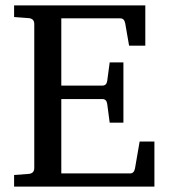

<svg xmlns="http://www.w3.org/2000/svg" viewBox="-20 -691 625 711"><path d="M551.8 0H32.2V-43L85 -46.9Q106.9 -48.3 106.9 -68.8V-602.1Q106.9 -622.6 85 -624L32.2 -627.9V-670.9H518.1V-522H458L443.8 -604Q440.4 -623 425.8 -623H207V-374H358.9Q374.5 -374 377 -391.1L386.2 -460H437V-236.8H386.2L377 -306.2Q374.5 -324.2 358.9 -324.2H207V-48.8H461.9Q476.6 -48.8 480 -67.9L497.1 -167H551.8Z"/></svg>

Font: Ezra SIL
Style: Regular
Weight: 400
Designer: Development by SIL's NRSI team. OpenType tables by Ralph Hancock ( hancock@dircon.co.uk )
Foundry: SIL International, Version 2.51: 2007
Version: Version 2.51, 2007